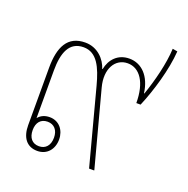

<svg xmlns="http://www.w3.org/2000/svg" viewBox="-115 -732 830 847"><g transform="rotate(20 300.0 -309.0)"><path d="M147 5C193 5 221 -30 221 -75C221 -119 193 -154 149 -154C125 -154 107 -145 95 -130V-354C95 -437 117 -495 184 -495C247 -495 274 -434 295 -355L389 0H413V-2L319 -355C297 -437 333 -495 391 -495C448 -495 486 -439 486 -343H506C539 -421 572 -531 578 -619L555 -623C552 -553 529 -464 505 -395H503C493 -472 449 -517 391 -517C337 -517 304 -480 295 -433H293C281 -473 243 -517 184 -517C101 -517 71 -455 71 -358V-88C71 -31 97 5 147 5ZM147 -17C115 -17 97 -39 97 -75C97 -110 115 -132 147 -132C178 -132 197 -110 197 -75C197 -39 178 -17 147 -17Z"/></g></svg>

Font: Noto Sans Thai Looped SemiCondensed Thin
Style: Regular
Weight: 100
Width: 4
Designer: Sasikarn Vongin, Ben Mitchell
Foundry: The Fontpad Ltd
Version: Version 1.001